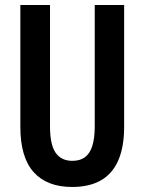

<svg xmlns="http://www.w3.org/2000/svg" viewBox="-20 -734 574 764"><path d="M474 -231Q474 -149 450.5 -95.5Q427 -42 381 -16Q335 10 267 10Q167 10 114 -49Q61 -108 61 -229V-714H179V-231Q179 -158 201.5 -126Q224 -94 268 -94Q298 -94 317.5 -108Q337 -122 347 -152.5Q357 -183 357 -232V-714H474Z"/></svg>

Font: Noto Sans Display ExtraCondensed SemiBold
Style: Regular
Weight: 600
Width: 2
Designer: Monotype Design Team
Foundry: Monotype Imaging Inc.
Version: Version 2.003